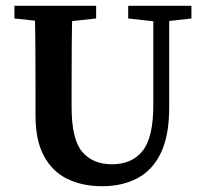

<svg xmlns="http://www.w3.org/2000/svg" viewBox="-20 -629 711 665"><path d="M334 16Q266 16 214 -9Q162 -34 132.5 -88Q103 -142 103 -229V-329Q103 -399 102.5 -469Q102 -539 100 -609H231Q229 -541 228.5 -470.5Q228 -400 228 -329V-258Q228 -147 264.5 -103.5Q301 -60 368 -60Q437 -60 474 -106.5Q511 -153 511 -265V-609H566V-256Q566 -159 537 -99Q508 -39 455.5 -11.5Q403 16 334 16ZM30 -565V-609H313V-565L184 -551H160ZM424 -565V-609H643V-565L546 -554H523Z"/></svg>

Font: Lisu Bosa ExtraBold
Style: Regular
Weight: 800
Designer: David Morse, Annie Olsen, Victor Gaultney, Frank Grießhammer (Latin)
Foundry: SIL International
Version: Version 2.000